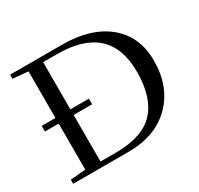

<svg xmlns="http://www.w3.org/2000/svg" viewBox="-142 -836 1046 1010"><g transform="rotate(-30 381.0 -331.5)"><path d="M30.3 0V-24.9L122.6 -33.2V-312.5H39.1V-346.7H122.6V-629.9L30.3 -638.2V-663.1H344.2Q520.5 -663.1 621.3 -579.6Q722.2 -496.1 722.2 -349.6Q722.2 -191.4 626.5 -95.7Q530.8 0 366.7 0ZM213.4 -29.8H306.2Q469.7 -29.8 542.7 -108.9Q615.7 -188 615.7 -342.8Q615.7 -633.3 298.3 -633.3H213.4V-346.7H325.7V-312.5H213.4Z"/></g></svg>

Font: Elstob
Style: Regular
Weight: 400
Designer: Peter S. Baker
Version: Version 1.015